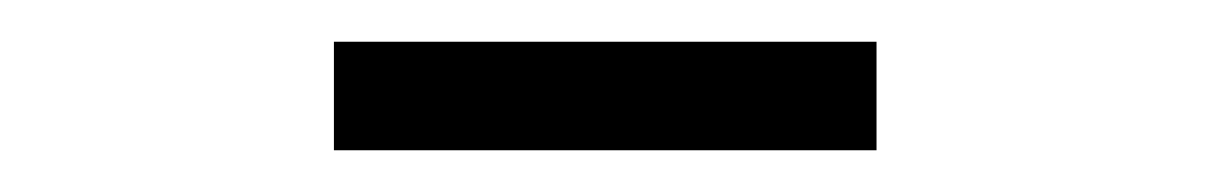

<svg xmlns="http://www.w3.org/2000/svg" viewBox="-20 -674 580 92"><path d="M140 -602V-654H400V-602Z"/></svg>

Font: Assistant
Style: Regular
Weight: 400
Designer: Hebrew By Ben Nathan, Latin by Paul Hunt
Version: Version 3.000